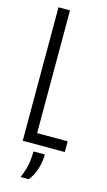

<svg xmlns="http://www.w3.org/2000/svg" viewBox="-128 -703 510 917"><g transform="rotate(15 127.5 -245.0)"><path d="M41 0V-660H98V-53H249V0ZM76 170Q97 119 100.5 87Q104 55 104 36H160Q160 73 148 110Q136 147 116 170Z"/></g></svg>

Font: Bricolage Grotesque 96pt Condensed ExtraLight
Style: Regular
Weight: 200
Width: 3
Designer: Mathieu Triay
Foundry: Atelier Triay
Version: Version 1.001; ttfautohint (v1.8.4.7-5d5b);gftools[0.9.33.de